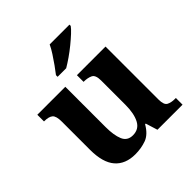

<svg xmlns="http://www.w3.org/2000/svg" viewBox="-205 -916 1077 1077"><g transform="rotate(-45 333.5 -378.0)"><path d="M258 10Q180 10 138 -38.5Q96 -87 96 -188V-412Q96 -456 80 -469.5Q64 -483 28 -483H26V-536H248V-216Q248 -152 264 -113.5Q280 -75 324 -75Q372 -75 393.5 -116Q415 -157 415 -227V-419Q415 -463 393.5 -473Q372 -483 343 -483H340V-536H567V-116Q567 -73 586 -63Q605 -53 634 -53H642V0H443L421 -71H416Q386 -19 345.5 -4.5Q305 10 258 10ZM257 -619Q272 -638 290.5 -664Q309 -690 326.5 -717Q344 -744 354 -766H511V-756Q502 -743 480.5 -723Q459 -703 432 -681Q405 -659 377 -639.5Q349 -620 325 -606H257Z"/></g></svg>

Font: Noto Serif Vithkuqi
Style: Regular
Weight: 400
Version: Version 1.005